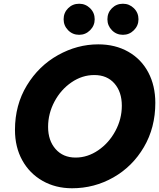

<svg xmlns="http://www.w3.org/2000/svg" viewBox="-20 -991 850 1026"><path d="M60 -297Q60 -430 123.5 -534.5Q187 -639 290 -696.5Q393 -754 505 -754Q596 -754 665.5 -714.5Q735 -675 772.5 -604Q810 -533 810 -441Q810 -309 749 -205Q688 -101 586 -43Q484 15 365 15Q277 15 207.5 -24.5Q138 -64 99 -134.5Q60 -205 60 -297ZM631 -426Q631 -500 591.5 -545Q552 -590 484 -590Q419 -590 362 -551Q305 -512 271 -448Q237 -384 237 -313Q237 -240 277 -194.5Q317 -149 384 -149Q448 -149 505 -188Q562 -227 596.5 -291Q631 -355 631 -426ZM403 -971Q437 -971 461.5 -947Q486 -923 486 -888Q486 -854 461.5 -829.5Q437 -805 403 -805Q368 -805 344 -829.5Q320 -854 320 -888Q320 -923 344 -947Q368 -971 403 -971ZM637 -971Q671 -971 695.5 -947Q720 -923 720 -888Q720 -854 695.5 -829.5Q671 -805 637 -805Q602 -805 578 -829.5Q554 -854 554 -888Q554 -923 578 -947Q602 -971 637 -971Z"/></svg>

Font: Arvo
Style: Bold Italic
Weight: 700
Italic angle: -13°
Designer: Anton Koovit (Cyrillic Expansion: Cyreal)
Foundry: Anton Koovit, Yassin Baggar
Version: Version 3.000